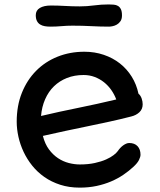

<svg xmlns="http://www.w3.org/2000/svg" viewBox="-20 -836 725 870"><path d="M55.7 0ZM174.3 -220.2Q183.6 -183.6 201.9 -158.9Q220.2 -134.3 243.2 -119.1Q266.1 -104 291.7 -97.4Q317.4 -90.8 341.8 -90.8Q379.9 -90.8 409.7 -97.4Q439.5 -104 460.7 -113.5Q481.9 -123 495.1 -133.3Q508.3 -143.6 513.7 -151.4Q518.6 -158.7 524.7 -165.3Q530.8 -171.9 537.8 -177Q544.9 -182.1 552 -185.1Q559.1 -188 565.4 -188Q589.8 -188 603.3 -173.6Q616.7 -159.2 616.7 -134.8Q616.7 -125.5 609.9 -111.3Q603 -97.2 584.5 -80.1Q564 -61 538.8 -43.9Q513.7 -26.9 483.4 -13.9Q453.1 -1 417.7 6.6Q382.3 14.2 341.3 14.2Q293 14.2 252.9 1.2Q212.9 -11.7 181.2 -33.9Q149.4 -56.2 126 -85.4Q102.5 -114.7 86.9 -147.9Q71.3 -181.2 63.5 -216.3Q55.7 -251.5 55.7 -284.7Q55.7 -356.9 79.1 -415.3Q102.5 -473.6 143.6 -515.1Q184.6 -556.6 240.7 -579.1Q296.9 -601.6 362.3 -601.6Q409.2 -601.6 450.2 -587.6Q491.2 -573.7 523.2 -548.6Q555.2 -523.4 576.9 -488.5Q598.6 -453.6 607.4 -411.6Q617.2 -403.3 621.8 -389.9Q626.5 -376.5 626.5 -363.3Q626.5 -341.3 611.6 -327.4Q596.7 -313.5 574.2 -308.1Q524.9 -295.4 475.6 -284.7Q426.3 -273.9 376.5 -263.7Q326.7 -253.4 276.1 -242.7Q225.6 -231.9 174.3 -220.2ZM166 -310.5Q249 -330.1 334 -347.2Q418.9 -364.3 506.8 -385.3Q498.5 -407.7 484.4 -428Q470.2 -448.2 451.2 -463.4Q432.1 -478.5 408.9 -487.3Q385.7 -496.1 358.9 -496.1Q317.4 -496.1 283.4 -482.7Q249.5 -469.2 224.6 -445.1Q199.7 -420.9 184.6 -386.5Q169.4 -352.1 166 -310.5ZM207.5 -715.3Q194.8 -715.3 183.1 -717.3Q171.4 -719.2 162.1 -724.9Q152.8 -730.5 147.5 -740.7Q142.1 -751 142.1 -767.1Q142.1 -789.1 160.6 -800Q179.2 -811 210.4 -811Q242.2 -811 274.4 -809.1Q306.6 -807.1 341.8 -807.1Q374 -807.1 406.2 -811.5Q438.5 -815.9 472.7 -815.9Q484.4 -815.9 495.4 -814.9Q506.3 -814 514.6 -809.1Q522.9 -804.2 527.8 -794.2Q532.7 -784.2 532.7 -766.1Q532.7 -750 525.9 -740Q519 -730 509.5 -724.6Q500 -719.2 490.2 -717.3Q480.5 -715.3 474.1 -715.3Q434.6 -715.3 394 -717.5Q353.5 -719.7 308.1 -719.7Q283.2 -719.7 258.8 -717.5Q234.4 -715.3 207.5 -715.3Z"/></svg>

Font: Autour One
Style: Regular
Weight: 400
Version: Version 1.007; ttfautohint (v0.92) -l 24 -r 24 -G 200 -x 7 -